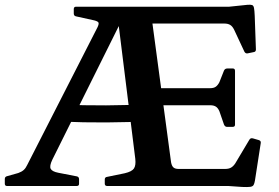

<svg xmlns="http://www.w3.org/2000/svg" viewBox="-20 -774 1163 799"><path d="M854 -407Q870 -407 878.5 -413.5Q887 -420 893 -432L912 -480Q916 -489 926 -489H949Q958 -489 958 -479V-255Q958 -246 948 -246H925Q916 -246 912 -256L893 -311Q887 -325 878 -330.5Q869 -336 855 -336H617V-407ZM1011 -552Q1002 -550 997 -559L954 -651Q947 -665 937.5 -670.5Q928 -676 914 -676H605V-746H933L1010 -754Q1023 -755 1029 -753Q1035 -751 1037 -741Q1039 -731 1040 -708L1045 -568Q1045 -558 1035 -557ZM692 -98Q695 -83 702 -77Q709 -71 723 -71H917Q932 -71 941.5 -76.5Q951 -82 959 -94L1018 -193Q1023 -201 1033 -198L1057 -191Q1067 -188 1065 -178L1041 -23Q1039 -11 1035.5 -4.5Q1032 2 1021.5 3.5Q1011 5 988 4L930 0H426Q416 0 416 -10V-27Q416 -37 426 -38L499 -53Q529 -60 537.5 -73Q546 -86 543 -113L473 -676L483 -683L198 -110Q185 -83 191 -71.5Q197 -60 223 -55L300 -40Q309 -38 309 -28V-9Q309 0 299 0H9Q0 0 0 -10V-29Q0 -39 10 -41L56 -54Q70 -59 78.5 -66.5Q87 -74 93 -87L386 -661Q392 -674 390 -679.5Q388 -685 373 -689L296 -706Q287 -708 287 -718V-736Q287 -746 296 -746H605ZM236 -339Q327 -335 421.5 -335.5Q516 -336 607 -341V-270Q516 -265 421.5 -264.5Q327 -264 236 -268Z"/></svg>

Font: Hahmlet SemiBold
Style: Regular
Weight: 600
Version: Version 1.002